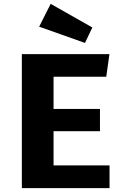

<svg xmlns="http://www.w3.org/2000/svg" viewBox="-20 -973 640 993"><path d="M257 -576V-409.5H497V-294.5H257V-117.5H546.5V0H93V-693H546L529.5 -576ZM242 -953 457.5 -831 419.5 -751 182.5 -835Z"/></svg>

Font: Fira Code Light
Style: Bold
Weight: 700
Monospace: yes
Version: Version 5.002